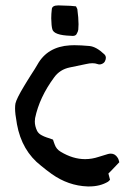

<svg xmlns="http://www.w3.org/2000/svg" viewBox="-20 -669 463 697"><path d="M413.1 -80.1 393.1 -59.1 383.3 -48.8 373.5 -39.1Q378.4 -21 379.4 -16.6L376 -12.7Q374 -10.3 372.1 -9.3Q343.3 7.8 304.2 7.8H297.9Q228 5.4 167.5 -37.6L147.9 -52.2L128.9 -67.4Q59.1 -121.6 41.5 -218.3L40.5 -225.1Q34.7 -255.9 34.7 -275.4Q34.7 -286.1 36.1 -293.5Q40 -311 67.4 -356.4L79.6 -376.5L91.8 -396Q107.9 -420.4 116.2 -435.1Q152.3 -499.5 233.9 -504.4Q241.2 -504.9 250 -504.9Q272.9 -504.9 304.7 -502Q329.6 -499.5 358.4 -472.2Q364.3 -466.8 364.3 -459Q364.3 -453.1 360.8 -446.3Q357.9 -440.4 350.1 -437Q345.7 -435.1 341.3 -435.1Q337.4 -435.1 334 -436.5Q325.7 -439.5 315.4 -439.5Q305.2 -439.5 292.5 -436.5L233.9 -424.3Q197.3 -417 176.3 -387.7Q123 -315.4 107.4 -240.2Q106.4 -234.4 106.4 -228Q106.4 -211.4 114.7 -193.8Q120.1 -183.6 131.8 -177.7Q138.7 -173.8 149.9 -169.9L160.6 -166.5L172.4 -162.1L175.3 -153.3L178.7 -144Q184.6 -127.4 200.2 -118.2Q244.6 -91.3 289.1 -91.3Q313.5 -91.3 338.4 -99.6Q356 -105.5 372.1 -109.9Q377.4 -111.3 382.3 -111.3Q397.9 -111.3 407.2 -96.2Q409.2 -93.3 410.6 -88.9ZM260.7 -636.2Q265.1 -603.5 265.1 -581.1Q265.1 -569.8 264.2 -561.5Q263.7 -555.2 257.8 -544.9Q253.9 -538.6 243.7 -538.6Q240.2 -538.6 236.3 -539.1Q175.3 -541 169.9 -563Q166.5 -574.7 166 -602.5L166.5 -618.7L168 -634.8Q168.5 -649.4 191.4 -649.4H192.4Q199.7 -648.9 235.8 -647.9L255.9 -646Q260.7 -636.7 260.7 -636.2Z"/></svg>

Font: Kurland
Style: Regular
Weight: 400
Designer: GGBot
Version: 0.22